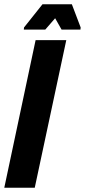

<svg xmlns="http://www.w3.org/2000/svg" viewBox="-36 -875 396 895"><path d="M-16 0 130 -688H273L126 0ZM75 -737 76 -747 162 -855H299L340 -747L339 -737H251L221 -790L175 -737Z"/></svg>

Font: Saira ExtraCondensed Black
Style: Italic
Weight: 900
Width: 2
Italic angle: -12°
Designer: Hector Gatti with collaboration of the Omnibus-Type team
Foundry: Omnibus-Type
Version: Version 1.101